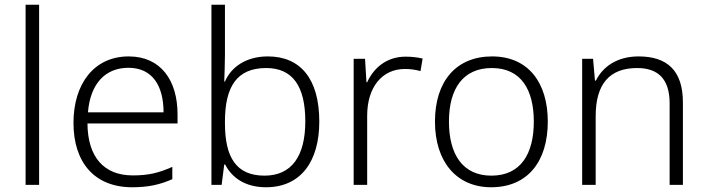

<svg xmlns="http://www.w3.org/2000/svg" viewBox="-20 -780 2984 810"><path d="M145 0V-760H88V0Z M523 -542C375 -542 290 -424 290 -262C290 -95 378 10 538 10C606 10 654 -1 707 -24V-76C648 -50 606 -40 540 -40C418 -40 350 -118 349 -259H729V-298C729 -440 659 -542 523 -542ZM522 -494C623 -494 670 -418 670 -306H351C361 -427 424 -494 522 -494Z M929 -550V-760H872V0H915L926 -86H930C957 -32 1013 10 1102 10C1249 10 1327 -99 1327 -267C1327 -448 1247 -542 1110 -542C1018 -542 955 -497 929 -436H926C927 -463 929 -512 929 -550ZM1103 -493C1214 -493 1268 -417 1268 -268C1268 -121 1210 -39 1096 -39C976 -39 929 -117 929 -260V-267C929 -414 979 -493 1103 -493Z M1691 -541C1611 -541 1556 -493 1529 -433H1526L1520 -532H1472V0H1529V-292C1529 -411 1591 -489 1688 -489C1712 -489 1733 -486 1754 -480L1763 -533C1742 -538 1717 -541 1691 -541Z M2291 -267C2291 -432 2208 -542 2056 -542C1906 -542 1815 -439 1815 -267C1815 -99 1905 10 2052 10C2207 10 2291 -100 2291 -267ZM1874 -267C1874 -408 1935 -493 2055 -493C2180 -493 2232 -399 2232 -267C2232 -131 2177 -39 2053 -39C1931 -39 1874 -130 1874 -267Z M2674 -542C2584 -542 2523 -499 2494 -440H2490L2482 -532H2436V0H2493V-290C2493 -425 2551 -493 2668 -493C2757 -493 2805 -446 2805 -344V0H2861V-348C2861 -482 2795 -542 2674 -542Z"/></svg>

Font: Noto Sans Myanmar UI Light
Style: Regular
Weight: 300
Designer: Monotype Design Team
Foundry: Monotype Imaging Inc.
Version: Version 2.103